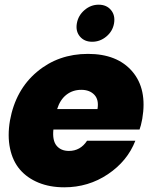

<svg xmlns="http://www.w3.org/2000/svg" viewBox="-20 -800 656 827"><path d="M330.1 -413.1Q293 -413.1 265.9 -391.8Q238.8 -370.6 226.1 -330.1H399.9Q406.7 -370.1 386.5 -391.6Q366.2 -413.1 330.1 -413.1ZM563 -193.8Q528.8 -106 444.8 -49.6Q360.8 6.8 256.8 6.8Q194.8 6.8 146 -13.2Q97.2 -33.2 65.9 -69.6Q34.7 -106 23.2 -160.4Q11.7 -214.8 22.9 -280.8Q46.9 -413.1 139.2 -490.5Q231.4 -567.9 358.9 -567.9Q484.9 -567.9 549.8 -492.2Q614.7 -416.5 592.8 -288.1Q586.9 -256.8 581.1 -242.2H210Q205.1 -195.3 223.6 -172.6Q242.2 -149.9 276.9 -149.9Q326.2 -149.9 355 -193.8ZM377 -620.1Q343.3 -620.1 324.2 -642.8Q305.2 -665.5 311 -699.2Q316.9 -733.4 344 -756.6Q371.1 -779.8 404.8 -779.8Q439 -779.8 458 -756.8Q477.1 -733.9 471.2 -699.2Q465.3 -665.5 438.2 -642.8Q411.1 -620.1 377 -620.1Z"/></svg>

Font: Poppins ExtraBold
Style: Italic
Weight: 800
Italic angle: -10°
Designer: Ninad Kale (Devanagari), Jonny Pinhorn (Latin)
Foundry: Indian Type Foundry
Version: Version 3.200;PS 1.000;hotconv 16.6.54;makeotf.lib2.5.65590